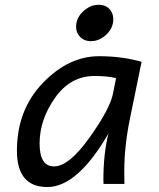

<svg xmlns="http://www.w3.org/2000/svg" viewBox="-20 -753 649 786"><path d="M201.2 -71.8Q262.2 -71.8 345.9 -189Q429.7 -306.2 442.4 -369.1L455.1 -433.1Q421.4 -441.9 366.7 -441.9Q268.1 -441.9 205.1 -352.3Q142.1 -262.7 142.1 -165.5Q142.1 -71.8 201.2 -71.8ZM173.8 12.7Q49.3 12.7 49.3 -135.7Q49.3 -302.7 154.8 -412.8Q260.3 -522.9 385.7 -522.9Q479.5 -522.9 559.6 -500L511.7 -266.1Q488.8 -153.3 488.8 -54.2Q488.8 -21 489.3 0H403.8L403.3 -18.6Q403.3 -122.1 423.8 -206.1Q296.9 12.7 173.8 12.7ZM352.5 -584.5Q321.3 -584.5 304.2 -606.4Q291.5 -621.6 291.5 -643.1Q291.5 -683.1 326.7 -711.9Q353 -733.4 384.3 -733.4Q415 -733.4 431.6 -711.9Q443.8 -695.8 443.8 -674.8Q443.8 -634.8 409.7 -606.4Q383.3 -584.5 352.5 -584.5Z"/></svg>

Font: Cadman
Style: Italic
Weight: 400
Italic angle: -12°
Designer: Paul James MIller
Foundry: High-Logic / Made with FontCreator
Version: Version 2.114;March 28, 2021;FontCreator 13.0.0.2683 64-bit